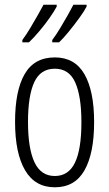

<svg xmlns="http://www.w3.org/2000/svg" viewBox="-20 -786 464 816"><path d="M380 -267Q380 -134 339 -62Q298 10 213 10Q129 10 86.5 -62.5Q44 -135 44 -268Q44 -401 85 -471.5Q126 -542 213 -542Q298 -542 339 -470.5Q380 -399 380 -267ZM99 -268Q99 -155 126.5 -96.5Q154 -38 213 -38Q271 -38 298.5 -94.5Q326 -151 326 -267Q326 -376 300 -435Q274 -494 213 -494Q152 -494 125.5 -436.5Q99 -379 99 -268ZM348 -758Q339 -740 318 -711Q297 -682 273.5 -653Q250 -624 231 -606H202V-616Q218 -637 235.5 -666Q253 -695 268.5 -722.5Q284 -750 292 -766H348ZM221 -758Q211 -739 191.5 -711Q172 -683 148 -654.5Q124 -626 103 -606H75V-616Q92 -639 109 -667.5Q126 -696 141 -722.5Q156 -749 165 -766H221Z"/></svg>

Font: Noto Sans Sinhala UI ExtraCondensed Light
Style: Regular
Weight: 300
Width: 2
Designer: Jelle Bosma - Monotype Design Team
Foundry: Monotype Imaging Inc.
Version: Version 2.006; ttfautohint (v1.8.4.7-5d5b)